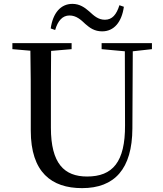

<svg xmlns="http://www.w3.org/2000/svg" viewBox="-20 -955 843 992"><path d="M242 -808 265 -800C279 -848 303 -875 339 -875C374 -875 398 -853 421 -831C444 -811 468 -793 508 -793C569 -793 609 -841 620 -920L597 -928C582 -880 560 -853 522 -853C487 -853 465 -874 441 -896C418 -916 392 -935 354 -935C293 -935 253 -887 242 -808ZM505 -701 625 -690 626 -308C627 -118 562 -43 430 -43C312 -43 243 -110 243 -295V-394C243 -494 243 -594 244 -692L350 -701V-732H44V-701L137 -693C139 -594 139 -493 139 -394V-280C139 -65 246 17 404 17C572 17 663 -82 664 -291L666 -690L765 -701V-732H505Z"/></svg>

Font: Source Han Serif SC Medium
Style: Regular
Weight: 500
Designer: Ryoko NISHIZUKA 西塚涼子 (kana & ideographs); Frank Grießhammer (Latin, Greek & Cyrillic); Wenlong ZHANG 张文龙 (bopomofo); San
Foundry: Adobe
Version: Version 2.003;hotconv 1.1.1;makeotfexe 2.6.0